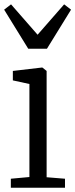

<svg xmlns="http://www.w3.org/2000/svg" viewBox="-20 -884 355 904"><path d="M31 0V-42.5L118.5 -50.5V-488.5L40.5 -505.5V-550L177 -566H179.5L199.5 -550V-49.5L286 -42.5V0ZM113 -654.5 -0.5 -838.5 32 -863.5 157 -720.5 282 -863.5 314.5 -838.5 201 -654.5Z"/></svg>

Font: Merriweather 20pt Light
Style: Regular
Weight: 300
Version: Version 2.100